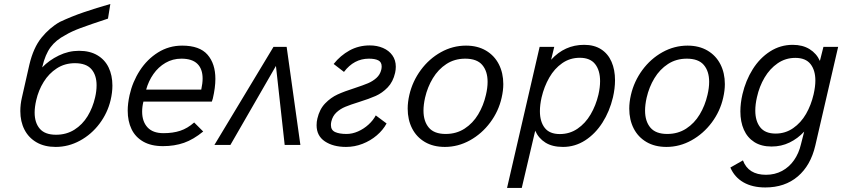

<svg xmlns="http://www.w3.org/2000/svg" viewBox="-20 -721 4217 955"><path d="M539.1 -295.4Q539.1 -261.2 530.3 -223.6Q515.1 -159.2 474.9 -105.7Q434.6 -52.2 377.4 -21.2Q320.3 9.8 256.8 9.8Q201.7 9.8 162.1 -12.9Q122.6 -35.6 101.8 -75.9Q81.1 -116.2 81.1 -168.5Q81.1 -202.1 88.9 -235.4L126 -398.9Q146 -483.9 186.5 -533.7Q227.1 -583.5 277.3 -611.8Q335.4 -639.2 397.7 -660.4Q460 -681.6 528.8 -701.2L517.1 -628.4Q428.2 -599.1 381.6 -581.8Q335 -564.5 305.2 -546.4Q258.3 -522 231.7 -486.3Q205.1 -450.7 190.4 -388.2L189.9 -385.7Q224.1 -421.4 272.5 -444.8Q320.8 -468.3 373 -468.3Q426.8 -468.3 464.1 -446.3Q501.5 -424.3 520.3 -385.3Q539.1 -346.2 539.1 -295.4ZM460.4 -296.9Q460.4 -347.2 434.6 -377Q408.7 -406.7 352.5 -406.7Q302.2 -406.7 262.7 -381.1Q223.1 -355.5 197.3 -313.7Q171.4 -272 160.2 -222.7Q152.3 -188.5 152.3 -161.1Q152.3 -110.4 178 -80.6Q203.6 -50.8 258.8 -50.8Q310.1 -50.8 350.1 -75.9Q390.1 -101.1 415.8 -143.3Q441.4 -185.5 453.1 -236.8Q460.4 -267.6 460.4 -296.9Z M615.2 -170.9Q615.2 -205.6 624.5 -248Q639.2 -314 675.5 -370.1Q711.9 -426.3 766.1 -460.2Q820.3 -494.1 886.2 -494.1Q972.7 -494.1 1012 -449.2Q1051.3 -404.3 1051.3 -328.6Q1051.3 -285.6 1038.6 -231L1033.7 -215.8H693.4Q687 -190.4 687 -165.5Q687 -116.7 713.6 -87.6Q740.2 -58.6 793 -58.6Q840.3 -58.6 876.5 -70.6Q912.6 -82.5 945.8 -111.8L990.7 -66.9Q942.4 -27.3 895.3 -10.7Q848.1 5.9 790.5 5.9Q731.9 5.9 692.6 -16.6Q653.3 -39.1 634.3 -78.6Q615.2 -118.2 615.2 -170.9ZM981 -275.4Q987.8 -306.6 987.8 -330.1Q987.8 -377.9 961.7 -403.6Q935.5 -429.2 882.3 -429.2Q838.9 -429.2 803.2 -408.4Q767.6 -387.7 743.2 -352.8Q718.8 -317.9 707 -275.4Z M1046.4 0 1340.3 -487.8H1405.8L1474.1 0H1396L1352.5 -393.1L1126 0Z M1554.7 -98.1Q1554.7 -115.7 1558.6 -131.3Q1569.3 -177.7 1597.4 -206.8Q1625.5 -235.8 1659.2 -251.2Q1692.9 -266.6 1745.1 -283.2Q1786.6 -296.9 1810.3 -306.9Q1834 -316.9 1852.3 -333.3Q1870.6 -349.6 1876.5 -374.5Q1878.4 -382.3 1878.4 -390.6Q1878.4 -412.1 1861.8 -420.7Q1845.2 -429.2 1814.9 -429.2Q1740.7 -429.2 1690.9 -363.3L1639.6 -402.8Q1672.9 -444.8 1718.5 -470Q1764.2 -495.1 1819.3 -495.1Q1855.5 -495.1 1885 -482.4Q1914.6 -469.7 1931.6 -445.8Q1948.7 -421.9 1948.7 -389.2Q1948.7 -374 1945.3 -358.9Q1935.1 -314 1908.2 -286.1Q1881.3 -258.3 1848.9 -243.9Q1816.4 -229.5 1765.1 -213.4Q1722.7 -200.2 1697.8 -189.9Q1672.9 -179.7 1653.6 -161.9Q1634.3 -144 1627.9 -116.2Q1626 -107.9 1626 -99.1Q1626 -73.7 1647 -64.2Q1668 -54.7 1703.6 -54.7Q1732.4 -54.7 1761 -67.4Q1789.6 -80.1 1812.7 -101.1Q1835.9 -122.1 1849.1 -147L1902.8 -106.9Q1885.3 -74.2 1854 -47.6Q1822.8 -21 1783.2 -5.6Q1743.7 9.8 1701.2 9.8Q1637.2 9.8 1595.9 -17.8Q1554.7 -45.4 1554.7 -98.1Z M2007.8 -180.7Q2007.8 -212.9 2016.1 -249Q2031.7 -316.4 2073 -372.6Q2114.3 -428.7 2173.1 -461.4Q2231.9 -494.1 2297.9 -494.1Q2355 -494.1 2397 -469.5Q2439 -444.8 2461.2 -401.4Q2483.4 -357.9 2483.4 -302.7Q2483.4 -271 2475.1 -234.9Q2460 -167.5 2418.2 -111.6Q2376.5 -55.7 2317.4 -22.9Q2258.3 9.8 2192.9 9.8Q2135.3 9.8 2093.5 -14.6Q2051.8 -39.1 2029.8 -82.3Q2007.8 -125.5 2007.8 -180.7ZM2397 -249Q2405.3 -283.7 2405.3 -314Q2405.3 -366.7 2378.7 -397.9Q2352.1 -429.2 2293.9 -429.2Q2241.2 -429.2 2200.4 -402.6Q2159.7 -376 2133.1 -332Q2106.4 -288.1 2094.2 -234.9Q2086.4 -199.7 2086.4 -170.9Q2086.4 -117.7 2113 -86.2Q2139.6 -54.7 2196.8 -54.7Q2250 -54.7 2291 -81.3Q2332 -107.9 2358.4 -151.9Q2384.8 -195.8 2397 -249Z M2664.1 -487.8H2736.8L2721.2 -423.8Q2788.6 -498 2885.7 -498Q2935.5 -498 2970 -475.8Q3004.4 -453.6 3021.7 -413.8Q3039.1 -374 3039.1 -321.8Q3039.1 -281.7 3028.8 -236.8Q3012.2 -167 2976.6 -111.1Q2940.9 -55.2 2890.4 -22.7Q2839.8 9.8 2780.3 9.8Q2727.1 9.8 2692.9 -11.7Q2658.7 -33.2 2642.1 -70.8L2575.2 213.9H2502ZM2956.5 -250Q2964.8 -286.1 2964.8 -317.4Q2964.8 -370.6 2940.2 -402.1Q2915.5 -433.6 2863.8 -433.6Q2814.9 -433.6 2776.4 -406.7Q2737.8 -379.9 2712.2 -335.2Q2686.5 -290.5 2673.8 -236.3Q2665.5 -199.2 2665.5 -168Q2665.5 -115.7 2689.5 -85Q2713.4 -54.2 2764.6 -54.2Q2813.5 -54.2 2852.5 -80.8Q2891.6 -107.4 2917.7 -151.9Q2943.8 -196.3 2956.5 -250Z M3109.9 -180.7Q3109.9 -212.9 3118.2 -249Q3133.8 -316.4 3175 -372.6Q3216.3 -428.7 3275.1 -461.4Q3334 -494.1 3399.9 -494.1Q3457 -494.1 3499 -469.5Q3541 -444.8 3563.2 -401.4Q3585.4 -357.9 3585.4 -302.7Q3585.4 -271 3577.1 -234.9Q3562 -167.5 3520.3 -111.6Q3478.5 -55.7 3419.4 -22.9Q3360.4 9.8 3294.9 9.8Q3237.3 9.8 3195.6 -14.6Q3153.8 -39.1 3131.8 -82.3Q3109.9 -125.5 3109.9 -180.7ZM3499 -249Q3507.3 -283.7 3507.3 -314Q3507.3 -366.7 3480.7 -397.9Q3454.1 -429.2 3396 -429.2Q3343.3 -429.2 3302.5 -402.6Q3261.7 -376 3235.1 -332Q3208.5 -288.1 3196.3 -234.9Q3188.5 -199.7 3188.5 -170.9Q3188.5 -117.7 3215.1 -86.2Q3241.7 -54.7 3298.8 -54.7Q3352.1 -54.7 3393.1 -81.3Q3434.1 -107.9 3460.4 -151.9Q3486.8 -195.8 3499 -249Z M3786.6 211.4Q3722.2 211.4 3677.7 185.8Q3633.3 160.2 3612.8 112.3L3675.3 76.7Q3702.1 148.4 3790 148.4Q3834 148.4 3869.9 129.2Q3905.8 109.9 3929.7 75.4Q3953.6 41 3963.9 -3.4L3980 -66.4Q3947.8 -31.7 3907 -12Q3866.2 7.8 3817.9 7.8Q3766.6 7.8 3731.9 -14.4Q3697.3 -36.6 3679.9 -75.9Q3662.6 -115.2 3662.6 -167Q3662.6 -207.5 3672.9 -252Q3689 -320.8 3724.1 -376.7Q3759.3 -432.6 3810.5 -465.3Q3861.8 -498 3922.9 -498Q3972.2 -498 4006.8 -476.6Q4041.5 -455.1 4058.1 -418L4075.7 -487.8H4148.9L4035.2 3.4Q4012.2 102.1 3948 156.7Q3883.8 211.4 3786.6 211.4ZM4026.9 -252Q4035.6 -290.5 4035.6 -320.3Q4035.6 -371.6 4011.5 -402.3Q3987.3 -433.1 3936 -433.1Q3887.2 -433.1 3848.1 -406.2Q3809.1 -379.4 3783 -335.2Q3756.8 -291 3745.1 -237.8Q3736.8 -202.1 3736.8 -170.9Q3736.8 -118.7 3761.5 -87.6Q3786.1 -56.6 3837.9 -56.6Q3886.2 -56.6 3925 -83.5Q3963.9 -110.4 3989.3 -154.5Q4014.6 -198.7 4026.9 -252Z"/></svg>

Font: Acari Sans
Style: Italic
Weight: 400
Italic angle: -13°
Designer: Alfredo Marco Pradil and Stefan Peev
Foundry: Hanken Design Co.
Version: Version 1.045;January 11, 2019;FontCreator 11.5.0.2425 64-bi